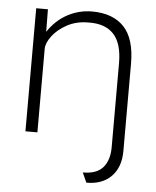

<svg xmlns="http://www.w3.org/2000/svg" viewBox="-52 -577 665 816"><g transform="rotate(5 280.0 -168.5)"><path d="M347 195 328 153Q388 153 414.5 121.5Q441 90 441 36V-323Q441 -408 404 -447Q367 -486 296 -484Q245 -484 205.5 -462.5Q166 -441 143.5 -411Q121 -381 121 -356V0H70V-525H120L121 -429Q155 -480 204 -506Q253 -532 308 -532Q397 -532 444.5 -482Q492 -432 492 -325V47Q492 116 453.5 155.5Q415 195 347 195Z"/></g></svg>

Font: Readex Pro ExtraLight
Style: Regular
Weight: 200
Designer: Bonnie Shaver-Troup, Thomas Jockin
Foundry: Lexend
Version: Version 1.203; ttfautohint (v1.8.3)